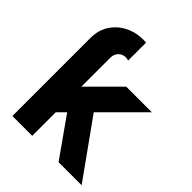

<svg xmlns="http://www.w3.org/2000/svg" viewBox="-208 -849 963 963"><g transform="rotate(45 273.5 -367.5)"><path d="M47.9 -553.7Q47.9 -608.4 74 -649.2Q100.1 -689.9 144.3 -712.6Q188.5 -735.4 242.7 -735.4Q253.9 -735.4 261.7 -734.4V-606.9Q253.4 -610.4 242.7 -610.4Q218.8 -610.4 203.6 -594.5Q188.5 -578.6 188.5 -553.7V-348.6L347.7 -507.8H529.3L323.2 -301.8L539.1 0H375.5L229 -207.5L188.5 -167V0H47.9Z"/></g></svg>

Font: Giphurs
Style: Bold
Weight: 700
Version: Version 0.920; ttfautohint (v1.8.4.7-5d5b)